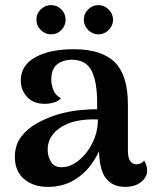

<svg xmlns="http://www.w3.org/2000/svg" viewBox="-20 -719 601 749"><path d="M468 10Q419 10 392.5 -24.5Q366 -59 366 -144V-200L388 -194Q375 -137 345 -90.5Q315 -44 270 -17Q225 10 167 10Q110 10 74 -20.5Q38 -51 38 -107Q38 -153 62.5 -185.5Q87 -218 126.5 -239.5Q166 -261 210 -274Q250 -285 289 -289Q328 -293 359 -293V-318Q359 -401 337 -443.5Q315 -486 260 -486Q239 -486 220.5 -478.5Q202 -471 191 -454.5Q180 -438 180 -409Q180 -389 188 -368Q196 -347 218 -336Q207 -324 190 -319Q173 -314 154 -314Q110 -314 85.5 -341Q61 -368 61 -405Q61 -464 117.5 -495.5Q174 -527 268 -527Q377 -527 428 -476Q479 -425 479 -311V-131Q479 -78 513 -78Q519 -78 528 -81.5Q537 -85 542 -93Q548 -84 551 -73.5Q554 -63 554 -55Q554 -28 530.5 -9Q507 10 468 10ZM227 -67Q249 -68 273 -83Q297 -98 317 -123.5Q337 -149 349.5 -182Q362 -215 362 -253Q342 -254 319 -252.5Q296 -251 274.5 -246Q253 -241 235 -232Q204 -218 185 -193Q166 -168 166 -135Q166 -108 180 -86Q194 -64 227 -67ZM180 -585Q156 -585 139 -602Q122 -619 122 -642Q122 -666 139 -682.5Q156 -699 180 -699Q203 -699 219.5 -682Q236 -665 236 -642Q236 -619 219.5 -602Q203 -585 180 -585ZM364 -585Q341 -585 324 -602Q307 -619 307 -642Q307 -666 324 -682.5Q341 -699 363 -699Q387 -699 404 -682Q421 -665 421 -642Q421 -619 404 -602Q387 -585 364 -585Z"/></svg>

Font: Arima SemiBold
Style: Regular
Weight: 600
Designer: Joana Correia and Natanael Gama
Foundry: NDISCOVER
Version: Version 1.101;gftools[0.9.23]